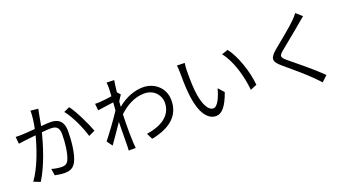

<svg xmlns="http://www.w3.org/2000/svg" viewBox="-54 -1487 4107 2236"><g transform="rotate(-20 2000.0 -369.5)"><path d="M782 -674 709 -641C780 -558 858 -382 887 -279L965 -316C931 -409 844 -593 782 -674ZM78 -561 86 -474C112 -478 153 -483 176 -486L303 -500C269 -366 194 -138 92 -1L174 31C279 -138 347 -364 384 -508C428 -512 468 -515 492 -515C555 -515 598 -498 598 -406C598 -298 582 -168 550 -100C530 -57 500 -49 463 -49C435 -49 382 -56 340 -69L353 14C385 22 433 29 471 29C536 29 585 12 617 -55C659 -138 675 -297 675 -416C675 -551 602 -585 513 -585C489 -585 447 -582 400 -578L426 -721C430 -740 434 -762 438 -780L345 -790C345 -722 335 -644 319 -572C259 -567 200 -562 167 -561C135 -560 109 -559 78 -561Z M1293 -720 1288 -625C1236 -617 1177 -610 1144 -608C1120 -607 1101 -606 1079 -607L1087 -524L1283 -551L1276 -454C1226 -375 1111 -219 1055 -149L1105 -80C1153 -148 1219 -243 1268 -316L1267 -277C1265 -168 1265 -117 1264 -21C1264 -5 1263 24 1261 38H1348C1346 20 1344 -5 1343 -23C1338 -112 1339 -173 1339 -264C1339 -300 1340 -340 1342 -382C1433 -467 1539 -525 1655 -525C1787 -525 1848 -424 1848 -347C1849 -175 1697 -96 1528 -72L1565 3C1783 -39 1930 -144 1929 -345C1928 -500 1805 -598 1667 -598C1572 -598 1458 -563 1348 -472L1353 -537C1368 -562 1385 -589 1398 -607L1368 -642L1363 -640C1370 -710 1378 -766 1383 -791L1289 -794C1293 -769 1293 -742 1293 -720Z M2223 -698 2126 -700C2132 -676 2133 -634 2133 -611C2133 -553 2134 -431 2144 -344C2171 -85 2262 9 2357 9C2424 9 2485 -49 2545 -219L2482 -290C2456 -190 2409 -86 2358 -86C2287 -86 2238 -197 2222 -364C2215 -447 2214 -538 2215 -601C2215 -627 2219 -674 2223 -698ZM2744 -670 2666 -643C2762 -526 2822 -321 2840 -140L2920 -173C2905 -342 2833 -554 2744 -670Z M3704 -738 3630 -804C3618 -785 3593 -757 3573 -737C3505 -668 3353 -548 3278 -485C3188 -409 3176 -366 3271 -287C3364 -210 3516 -80 3586 -8C3611 16 3634 41 3655 65L3726 -1C3620 -107 3443 -250 3352 -324C3288 -378 3289 -394 3349 -445C3423 -507 3567 -621 3635 -681C3652 -695 3683 -721 3704 -738Z"/></g></svg>

Font: Source Han Sans KR
Style: Regular
Weight: 400
Designer: Ryoko NISHIZUKA 西塚涼子 (kana, bopomofo & ideographs); Paul D. Hunt (Latin, Greek & Cyrillic); Sandoll Communications 산돌커뮤니
Foundry: Adobe
Version: Version 2.004;hotconv 1.0.118;makeotfexe 2.5.65603